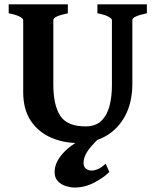

<svg xmlns="http://www.w3.org/2000/svg" viewBox="-20 -635 713 872"><path d="M647 -574.7Q581.1 -561 581.1 -544.4V-255.9Q581.1 -170.4 548.8 -109.9Q516.6 -49.3 460.9 -17.3Q405.3 14.6 335 14.6Q268.1 14.6 211.2 -10.3Q154.3 -35.2 119.9 -86.4Q85.4 -137.7 85.4 -216.8V-544.4Q85.4 -550.3 70.1 -559.1Q54.7 -567.9 19.5 -574.7V-615.2H288.1V-574.7Q222.2 -561 222.2 -544.4V-251Q222.2 -157.2 253.7 -109.1Q285.2 -61 368.7 -61Q415 -61 441.2 -87.2Q467.3 -113.3 477.8 -155.3Q488.3 -197.3 488.3 -245.6V-544.4Q488.3 -550.3 472.9 -559.1Q457.5 -567.9 422.4 -574.7V-615.2H647ZM476.6 146Q451.7 171.4 408.4 194.1Q365.2 216.8 318.8 216.8Q301.3 216.8 280 210.4Q258.8 204.1 243.4 188.5Q228 172.9 228 146Q228 102.5 267.6 59.3Q307.1 16.1 388.2 -21L434.6 -11.7Q390.6 29.8 375 55.7Q359.4 81.5 359.4 104.5Q359.4 122.6 370.4 131.1Q381.3 139.6 396.5 139.6Q408.7 139.6 424.1 133.3Q439.5 127 460 108.4Z"/></svg>

Font: Gentium Book Plus
Style: Bold
Weight: 700
Designer: Victor Gaultney, Annie Olsen, Iska Routamaa, Becca Hirsbrunner
Foundry: SIL International
Version: Version 6.101